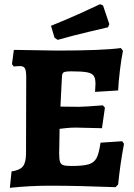

<svg xmlns="http://www.w3.org/2000/svg" viewBox="-20 -885 639 915"><path d="M571 -200Q553 -105 543 -6L531 7Q351 0 216 0Q125 0 27 10L35 -68Q75 -74 89.5 -92.5Q104 -111 104 -155L105 -516Q105 -548 99 -559Q93 -570 75 -570Q60 -570 46 -568L37 -579L46 -647H68Q227 -644 250 -644Q468 -644 556 -656L566 -643Q558 -604 551.5 -550Q545 -496 543 -454L433 -447L435 -485Q435 -512 426.5 -524Q418 -536 394.5 -540.5Q371 -545 320 -545Q291 -545 283 -540Q275 -535 275 -515L268 -377L357 -376Q381 -376 470 -383L480 -372L466 -274Q367 -277 340 -277Q319 -277 295 -274.5Q271 -272 264 -271L262 -154Q262 -126 266 -114Q270 -102 281.5 -98Q293 -94 320 -94Q376 -94 402.5 -102Q429 -110 440.5 -132.5Q452 -155 459 -205L562 -212ZM240 -705 223 -762Q295 -791 366 -823Q437 -855 457 -865L471 -859L501 -770L495 -755Q474 -750 401.5 -733Q329 -716 255 -695Z"/></svg>

Font: Alegreya SC ExtraBold
Style: Regular
Weight: 800
Designer: Juan Pablo del Peral
Foundry: Huerta Tipografica
Version: Version 2.007; ttfautohint (v1.6)